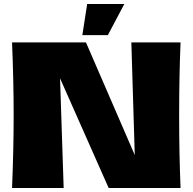

<svg xmlns="http://www.w3.org/2000/svg" viewBox="-20 -936 959 956"><path d="M879 -725Q872 -556 872 -363Q872 -169 879 0H521L279 -546L297 0H40Q48 -194 48 -363Q48 -531 40 -725H408L651 -164L634 -725ZM517 -761H390L414 -916H599Z"/></svg>

Font: Dela Gothic One
Style: Regular
Weight: 400
Designer: aratakana
Foundry: aratakana
Version: Version 1.004